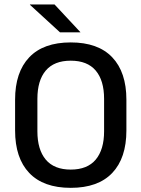

<svg xmlns="http://www.w3.org/2000/svg" viewBox="-20 -846 647 878"><path d="M303.5 13Q178.5 13 113.8 -55Q49 -123 49 -249.5V-390Q49 -516 113.8 -584Q178.5 -652 303.5 -652Q428.5 -652 493.2 -584Q558 -516 558 -390V-249.5Q558 -123 493.2 -55Q428.5 13 303.5 13ZM303.5 -70.5Q379.5 -70.5 417.8 -116.2Q456 -162 456 -245.5V-394Q456 -478 417.8 -523.2Q379.5 -568.5 303.5 -568.5Q227.5 -568.5 189.2 -523.2Q151 -478 151 -394V-245.5Q151 -162 189.2 -116.2Q227.5 -70.5 303.5 -70.5ZM347.5 -699 229.5 -825.5H117V-824L254.5 -698H347.5Z"/></svg>

Font: Anek Malayalam Medium Medium
Style: Regular
Weight: 500
Version: Version 1.003